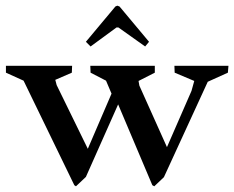

<svg xmlns="http://www.w3.org/2000/svg" viewBox="-20 -650 829 680"><path d="M300.8 -485.4 284.2 -502 388.7 -627 395.5 -629.9 403.3 -627 507.8 -502 494.1 -485.4 399.4 -552.7H392.6ZM526.4 9.8 519.5 5.9 398.4 -280.3 284.2 -23.4 249 9.8 243.2 5.9 63.5 -364.3 1 -392.6V-417H235.4L234.4 -392.6L175.8 -367.2L180.7 -348.6L291 -123L375 -318.4L355.5 -364.3L300.8 -392.6L299.8 -417H528.3V-392.6L470.7 -363.3L473.6 -346.7L571.3 -128.9L658.2 -328.1L668 -363.3L598.6 -392.6L597.7 -417H789.1L787.1 -392.6L715.8 -360.4L560.5 -22.5Z"/></svg>

Font: Comprehension SemiBold
Style: Regular
Weight: 600
Designer: Alfredo Marco Pradil
Foundry: Alfredo Marco Pradil
Version: 1.0